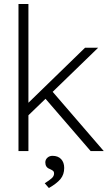

<svg xmlns="http://www.w3.org/2000/svg" viewBox="-20 -760 550 966"><path d="M73 0V-740H123V-243L408 -520H474L245 -298L502 0H436L209 -263L123 -180V0ZM226 186 205 162Q229 147 240.5 136.5Q252 126 252 113Q252 103 245.5 98.5Q239 94 230 90Q208 82 208 57Q208 43 218.5 33.5Q229 24 244 24Q272 24 287.5 40.5Q303 57 303 85Q303 118 284.5 140.5Q266 163 226 186Z"/></svg>

Font: Lexend ExtraLight
Style: Regular
Weight: 200
Designer: Bonnie Shaver-Troup, Thomas Jockin
Foundry: Lexend
Version: Version 1.007; ttfautohint (v1.8.3)